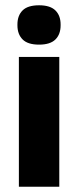

<svg xmlns="http://www.w3.org/2000/svg" viewBox="-20 -707 296 727"><path d="M51.5 0V-491.5H204.5V0ZM128 -538Q85 -538 65.5 -557.8Q46 -577.5 46 -611V-614.5Q46 -648 65.5 -667.5Q85 -687 128 -687Q170 -687 189.8 -667.5Q209.5 -648 209.5 -614.5V-611Q209.5 -577 189.8 -557.5Q170 -538 128 -538Z"/></svg>

Font: Anek Tamil
Style: Bold
Weight: 700
Designer: Aadarsh Rajan (Tamil), Yesha Goshar (Latin)
Foundry: Ek Type
Version: Version 1.003